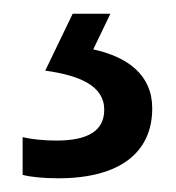

<svg xmlns="http://www.w3.org/2000/svg" viewBox="-20 -20 257 280"><path d="M202 138C202 89 166 63 116 52L141 0H86L46 83C96 90 132 105 132 140C132 171 108 185 62 185C44 185 25 183 13 180V235C24 238 43 240 65 240C154 240 202 203 202 138Z"/></svg>

Font: Noto Sans Bengali SemiCondensed
Style: Regular
Weight: 400
Width: 4
Designer: Jelle Bosma - Monotype Design Team
Foundry: Monotype Imaging Inc.
Version: Version 2.003